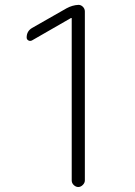

<svg xmlns="http://www.w3.org/2000/svg" viewBox="-20 -750 540 770"><path d="M108.4 -587.9Q100.6 -584 93.8 -587.9Q86.9 -591.8 86.9 -599.6Q86.9 -625 108.4 -637.7L247.1 -716.8Q270.5 -729.5 294.9 -730.5Q304.7 -730.5 312.5 -722.7Q320.3 -714.8 320.3 -704.1V-26.4Q320.3 -16.6 312 -8.3Q303.7 0 293.9 0Q284.2 0 275.9 -7.8Q267.6 -15.6 267.6 -26.4V-675.8Q267.6 -677.7 266.6 -677.7H264.6Z"/></svg>

Font: Rounded Mgen+ 1mn light
Style: Regular
Weight: 200
Designer: [Source Han Sans]
Ryoko NISHIZUKA  (kana & ideographs); Paul D. Hunt (Latin, Greek & Cyrillic); Wenlong ZHANG  (bopomofo
Version: Version 1.059.20150602